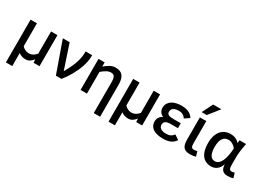

<svg xmlns="http://www.w3.org/2000/svg" viewBox="-18 -1657 3748 2741"><g transform="rotate(30 1855.5 -286.5)"><path d="M508.8 0H411.1L407.2 -56.2Q380.9 -20.5 351.6 -2.7Q322.3 15.1 283.2 15.1Q266.6 15.1 252.2 13.2Q237.8 11.2 224.4 6.8Q210.9 2.4 197.8 -4.6Q184.6 -11.7 170.9 -22V192.9H65.9V-512.2H170.9V-134.8Q179.7 -124 191.9 -114.5Q204.1 -105 218.5 -97.7Q232.9 -90.3 249.3 -86.2Q265.6 -82 282.2 -82Q351.6 -82 403.8 -147V-512.2H508.8Z M710.4 -512.2 843.8 -110.8Q867.2 -151.9 890.4 -197.5Q913.6 -243.2 931.9 -291Q950.2 -338.9 961.4 -387.9Q972.7 -437 972.7 -484.9V-512.2H1080.6V-487.8Q1080.6 -447.3 1071.8 -403.6Q1063 -359.9 1047.9 -315.7Q1032.7 -271.5 1012.5 -227.8Q992.2 -184.1 968.8 -143.3Q945.3 -102.5 920.2 -66.2Q895 -29.8 870.6 0H778.8L597.7 -512.2Z M1618.7 191.9H1513.7V-311Q1513.7 -345.2 1510 -368.4Q1506.3 -391.6 1497.8 -406Q1489.3 -420.4 1475.1 -426.8Q1460.9 -433.1 1439.9 -433.1Q1404.8 -433.1 1366.9 -412.1Q1329.1 -391.1 1291 -357.9V0H1186V-512.2H1287.1V-442.9Q1328.1 -480 1372.1 -503.4Q1416 -526.9 1463.9 -526.9Q1543.5 -526.9 1581.1 -480.7Q1618.7 -434.6 1618.7 -337.9Z M2200.7 0H2103L2099.1 -56.2Q2072.8 -20.5 2043.5 -2.7Q2014.2 15.1 1975.1 15.1Q1958.5 15.1 1944.1 13.2Q1929.7 11.2 1916.3 6.8Q1902.8 2.4 1889.6 -4.6Q1876.5 -11.7 1862.8 -22V192.9H1757.8V-512.2H1862.8V-134.8Q1871.6 -124 1883.8 -114.5Q1896 -105 1910.4 -97.7Q1924.8 -90.3 1941.2 -86.2Q1957.5 -82 1974.1 -82Q2043.5 -82 2095.7 -147V-512.2H2200.7Z M2751 -76.2Q2737.8 -55.2 2719.7 -38.3Q2701.7 -21.5 2677.2 -9.5Q2652.8 2.4 2621.8 8.8Q2590.8 15.1 2551.8 15.1Q2502.4 15.1 2460.7 6.3Q2418.9 -2.4 2388.9 -21.5Q2358.9 -40.5 2342 -70.6Q2325.2 -100.6 2325.2 -143.1Q2325.2 -163.6 2331.5 -181.6Q2337.9 -199.7 2348.6 -214.1Q2359.4 -228.5 2373 -239Q2386.7 -249.5 2400.9 -254.9Q2385.3 -260.7 2371.3 -271Q2357.4 -281.2 2347.2 -295.2Q2336.9 -309.1 2331.1 -326.4Q2325.2 -343.8 2325.2 -363.8Q2325.2 -407.7 2344 -438.7Q2362.8 -469.7 2394 -489.3Q2425.3 -508.8 2465.8 -517.8Q2506.3 -526.9 2549.8 -526.9Q2690.4 -526.9 2744.1 -436L2666 -383.8Q2646.5 -412.6 2620.1 -428.2Q2593.8 -443.8 2550.8 -443.8Q2527.3 -443.8 2506.3 -439.7Q2485.4 -435.5 2469.2 -426Q2453.1 -416.5 2443.6 -400.9Q2434.1 -385.3 2434.1 -362.8Q2434.1 -342.8 2442.1 -331.1Q2450.2 -319.3 2465.6 -313.2Q2481 -307.1 2503.2 -305.2Q2525.4 -303.2 2553.2 -303.2H2662.1V-222.2H2547.9Q2486.3 -222.2 2460.2 -204.1Q2434.1 -186 2434.1 -147Q2434.1 -126 2444.1 -110.8Q2454.1 -95.7 2470.5 -86.2Q2486.8 -76.7 2507.8 -72.3Q2528.8 -67.9 2550.8 -67.9Q2594.7 -67.9 2624.3 -81.8Q2653.8 -95.7 2675.8 -126Z M3089.8 2Q3071.3 7.8 3045.7 11.5Q3020 15.1 2993.7 15.1Q2954.1 15.1 2927.7 4.9Q2901.4 -5.4 2885.5 -25.9Q2869.6 -46.4 2863.3 -77.1Q2856.9 -107.9 2856.9 -148.9V-512.2H2962.9V-157.2Q2962.9 -132.8 2964.8 -116.2Q2966.8 -99.6 2972.4 -88.9Q2978 -78.1 2988 -73.5Q2998 -68.8 3013.7 -68.8Q3026.4 -68.8 3040.8 -71.5Q3055.2 -74.2 3065.9 -78.1ZM2924.8 -589.8H2840.8L2929.7 -766.1H3064.9Z M3706.1 2Q3688.5 7.8 3664.8 11.5Q3641.1 15.1 3617.7 15.1Q3585.9 15.1 3564.5 7.6Q3543 0 3529.1 -15.4Q3515.1 -30.8 3508.1 -54.4Q3501 -78.1 3499 -109.9Q3477.1 -45.9 3436.5 -15.4Q3396 15.1 3342.8 15.1Q3293.5 15.1 3255.6 -2.9Q3217.8 -21 3192.1 -55.4Q3166.5 -89.8 3153.6 -140.1Q3140.6 -190.4 3140.6 -254.9Q3140.6 -323.2 3157 -374.3Q3173.3 -425.3 3202.4 -459.2Q3231.4 -493.2 3271.2 -510Q3311 -526.9 3357.9 -526.9Q3377.4 -526.9 3396.7 -523.9Q3416 -521 3434.8 -513.7Q3453.6 -506.3 3471.4 -494.1Q3489.3 -481.9 3505.9 -463.9Q3506.8 -477.5 3508.5 -490Q3510.3 -502.4 3511.7 -512.2H3617.7Q3608.9 -464.8 3603.5 -429.9Q3598.1 -395 3594.7 -368.4Q3591.3 -341.8 3590.1 -320.8Q3588.9 -299.8 3588.9 -280.8V-157.2Q3588.9 -129.9 3591.6 -112.8Q3594.2 -95.7 3600.1 -85.9Q3606 -76.2 3615.2 -72.5Q3624.5 -68.8 3637.7 -68.8Q3647.5 -68.8 3659.7 -71.5Q3671.9 -74.2 3681.6 -78.1ZM3353 -76.2Q3387.2 -76.2 3412.8 -98.1Q3438.5 -120.1 3456.3 -159.2Q3474.1 -198.2 3484.4 -252.4Q3494.6 -306.6 3498 -371.1Q3472.2 -404.3 3439.9 -422.1Q3407.7 -439.9 3377 -439.9Q3348.6 -439.9 3325.4 -430.4Q3302.2 -420.9 3285.4 -398.9Q3268.6 -377 3259.3 -340.8Q3250 -304.7 3250 -252Q3250 -203.6 3257.8 -170.2Q3265.6 -136.7 3279.3 -115.7Q3293 -94.7 3312 -85.4Q3331.1 -76.2 3353 -76.2Z"/></g></svg>

Font: Clear Sans Medium
Style: Regular
Weight: 500
Foundry: Intel Corporation
Version: Version 1.00